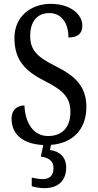

<svg xmlns="http://www.w3.org/2000/svg" viewBox="-20 -744 508 998"><path d="M211 234C280 234 324 197 324 127C324 74 292 42 240 36L245 9C355 1 429 -69 429 -188C429 -294 372 -349 269 -400C169 -450 137 -485 137 -559C137 -630 172 -676 236 -676C306 -676 336 -615 336 -549C382 -549 408 -568 408 -611C408 -667 349 -724 244 -724C137 -724 55 -655 55 -547C55 -437 105 -378 207 -326C303 -277 346 -242 346 -162C346 -82 303 -37 230 -37C153 -37 111 -105 107 -196C66 -196 40 -169 40 -128C40 -50 93 4 205 10L192 70C230 75 258 90 258 130C258 170 236 187 201 187C186 187 166 184 145 179V224C166 231 194 234 211 234Z"/></svg>

Font: Noto Serif Khmer Condensed
Style: Regular
Weight: 400
Width: 3
Designer: Danh Hong and the Monotype Design Team
Foundry: Monotype Imaging Inc.
Version: Version 2.004